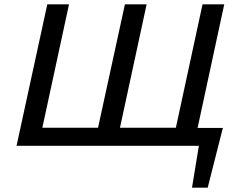

<svg xmlns="http://www.w3.org/2000/svg" viewBox="-20 -678 1109 893"><path d="M1016 -81 946 195H873L905 0H57L200 -658H301L177 -84H436L561 -658H662L538 -84H798L922 -658H1023L899 -83H1018Z"/></svg>

Font: Ysabeau Infant Semibold
Style: Italic
Weight: 600
Italic angle: -12°
Designer: Christian Thalmann (Catharsis Fonts)
Version: Version 0.003